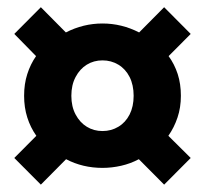

<svg xmlns="http://www.w3.org/2000/svg" viewBox="-20 -595 568 532"><path d="M93.2 -83.4 19.6 -157.3 80.7 -218.7Q64.3 -241.9 55.6 -269.5Q46.8 -297.1 46.8 -329.6Q46.8 -362.5 55.6 -389.8Q64.3 -417.1 79.9 -439.5L19.6 -501L93.2 -575L162.5 -505.1Q210.7 -529.9 264 -529.9Q317.2 -529.9 365.5 -505.1L434.8 -575L508.4 -501L447.2 -439.5Q463.5 -417.1 472.4 -389.8Q481.2 -362.5 481.2 -329.6Q481.2 -297.1 471.9 -269.5Q462.7 -241.9 446.5 -218.7L508.4 -157.3L434.8 -83.4L364.7 -153.9Q341.7 -141.6 315.7 -135.7Q289.6 -129.8 264 -129.8Q209 -129.8 163.1 -153.9ZM264 -231.9Q288.2 -231.9 308 -243.8Q327.8 -255.6 339.1 -277.7Q350.3 -299.8 350.3 -329.6Q350.3 -359.5 339.1 -381.7Q327.8 -403.9 308 -415.8Q288.2 -427.7 264 -427.7Q239.8 -427.7 220.5 -415.8Q201.2 -403.9 189.5 -381.7Q177.7 -359.5 177.7 -329.6Q177.7 -299.8 189.5 -277.7Q201.2 -255.6 220.5 -243.8Q239.8 -231.9 264 -231.9Z"/></svg>

Font: SourceSans3VF
Style: Regular
Weight: 200
Designer: Paul D. Hunt
Foundry: Adobe
Version: Version 3.052;hotconv 1.1.0;makeotfexe 2.6.0